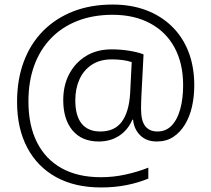

<svg xmlns="http://www.w3.org/2000/svg" viewBox="-20 -730 929 844"><path d="M834 -354Q834 -306 824 -261.5Q814 -217 793 -182.5Q772 -148 741.5 -128Q711 -108 669 -108Q624 -108 596.5 -135Q569 -162 565 -204H562Q542 -158 503.5 -133Q465 -108 414 -108Q340 -108 299 -156.5Q258 -205 258 -290Q258 -355 284.5 -405Q311 -455 358.5 -484Q406 -513 470 -513Q510 -513 547.5 -507Q585 -501 611 -491L602 -317Q601 -299 600.5 -282.5Q600 -266 600 -252Q600 -199 618.5 -175.5Q637 -152 672 -152Q710 -152 735 -178.5Q760 -205 772.5 -251Q785 -297 785 -355Q785 -451 747.5 -520.5Q710 -590 640 -627.5Q570 -665 475 -665Q390 -665 321.5 -638.5Q253 -612 204.5 -562Q156 -512 130.5 -442Q105 -372 105 -284Q105 -179 142.5 -104.5Q180 -30 251 9.5Q322 49 424 49Q479 49 533 37Q587 25 632 7V55Q589 73 537 83.5Q485 94 424 94Q309 94 226.5 48.5Q144 3 99.5 -81.5Q55 -166 55 -282Q55 -380 84.5 -459Q114 -538 169.5 -594Q225 -650 302 -680Q379 -710 475 -710Q556 -710 621.5 -685.5Q687 -661 735 -614.5Q783 -568 808.5 -502.5Q834 -437 834 -354ZM311 -289Q311 -221 339 -186.5Q367 -152 421 -152Q484 -152 515.5 -195Q547 -238 552 -319L559 -457Q541 -463 519 -466Q497 -469 471 -469Q419 -469 383 -445Q347 -421 329 -380.5Q311 -340 311 -289Z"/></svg>

Font: Noto Sans Georgian Light
Style: Regular
Weight: 300
Version: Version 2.002